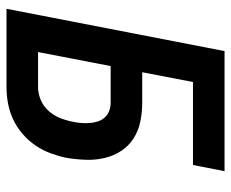

<svg xmlns="http://www.w3.org/2000/svg" viewBox="-80 -630 710 590"><g transform="rotate(90 275.0 -335.0)"><path d="M7 0 137 -670H506L487 -573H232L202 -417H296Q326 -417 354.5 -411Q383 -405 406 -390Q429 -375 444 -352Q459 -329 465.5 -301.5Q472 -274 471 -244Q470 -214 465 -184Q460 -160 451 -135.5Q442 -111 427 -89Q412 -67 391 -49Q370 -31 346 -20Q322 -9 297 -4.5Q272 0 247 0ZM247 -97Q267 -97 286.5 -105Q306 -113 320.5 -129Q335 -145 342.5 -164Q350 -183 354 -203Q357 -216 358 -229.5Q359 -243 358 -256Q357 -269 353 -281Q349 -293 341 -302Q333 -311 321 -315.5Q309 -320 296 -320H183L140 -97Z"/></g></svg>

Font: Lode Term
Style: Bold Italic
Weight: 700
Italic angle: -11°
Monospace: yes
Designer: Belleve Invis
Foundry: Belleve Invis
Version: Version 29.2.0